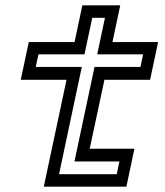

<svg xmlns="http://www.w3.org/2000/svg" viewBox="-20 -697 616 717"><path d="M143.5 0 228.5 -399H57.5L87.5 -540H258.5L287.5 -677H429L400 -540H570.5L540.5 -399H370L315 -141.5H482L452 0ZM200.5 -46.5H416L426 -94H258L333 -447H504.5L514.5 -494H343L372 -630.5H324.5L295.5 -494H123.5L113.5 -447H285.5Z"/></svg>

Font: Tourney Expanded Medium
Style: Italic
Weight: 500
Width: 7
Italic angle: -12°
Designer: Tyler Finck
Foundry: Etcetera Type Co
Version: Version 1.010; ttfautohint (v1.8.3)